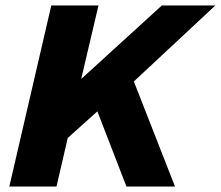

<svg xmlns="http://www.w3.org/2000/svg" viewBox="-20 -680 805 700"><path d="M14 0 167 -660H339L276 -392L570 -660H765L468 -383L618 0H441L335 -274L227 -177L186 0Z"/></svg>

Font: Work Sans
Style: Bold Italic
Weight: 700
Italic angle: -13°
Designer: Wei Huang
Foundry: Wei Huang
Version: Version 2.010; ttfautohint (v1.8.3)